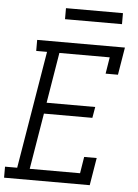

<svg xmlns="http://www.w3.org/2000/svg" viewBox="-65 -960 726 1007"><g transform="rotate(5 297.5 -457.0)"><path d="M-5 0V-58H59L162 -677H105V-735H567L543 -590H478L492 -677H227L183 -411H439L429 -353H174L125 -58H390L404 -145H470L446 0ZM241 -856V-914H541V-856Z"/></g></svg>

Font: Iosevka Etoile Light Oblique
Style: Regular
Weight: 300
Italic angle: -9°
Designer: Belleve Invis
Foundry: Belleve Invis
Version: Version 15.5.2; ttfautohint (v1.8.4)